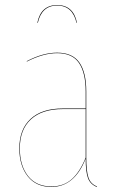

<svg xmlns="http://www.w3.org/2000/svg" viewBox="-20 -737 468 766"><path d="M130.9 -646H128.9Q143.1 -716.8 208 -716.8Q272.9 -716.8 287.1 -646H285.2Q269.5 -714.8 208 -714.8Q146.5 -714.8 130.9 -646ZM324.2 -109.9Q324.2 -53.2 333 -28.1Q341.8 -2.9 367.2 6.8L366.2 8.8Q340.3 -1.5 331.1 -26.1Q321.8 -50.8 321.8 -104.5Q277.3 8.8 185.1 8.8Q124 8.8 90.6 -33.7Q57.1 -76.2 57.1 -145Q57.1 -221.2 102.1 -262.7Q147 -304.2 230 -304.2H321.8V-372.1Q321.8 -446.3 295.2 -485.6Q268.6 -524.9 208 -524.9Q152.8 -524.9 86.9 -491.2V-493.2Q151.4 -526.9 208 -526.9Q269.5 -526.9 296.9 -487.3Q324.2 -447.8 324.2 -372.1ZM185.1 6.8Q233.4 6.8 266.1 -22Q298.8 -50.8 321.8 -108.4V-301.8H230Q147.9 -301.8 103.5 -261Q59.1 -220.2 59.1 -145Q59.1 -76.7 91.8 -34.9Q124.5 6.8 185.1 6.8Z"/></svg>

Font: Fira Sans Compressed Two
Style: Regular
Weight: 100
Width: 1
Designer: Carrois Corporate & Edenspiekermann AG
Foundry: Carrois Corporate GbR & Edenspiekermann AG
Version: Version 4.203;PS 004.203;hotconv 1.0.88;makeotf.lib2.5.64775